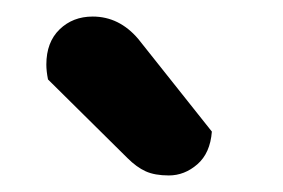

<svg xmlns="http://www.w3.org/2000/svg" viewBox="-20 -736 342 232"><path d="M38 -640Q36 -650 36 -658Q36 -685 52 -700.5Q68 -716 92 -716Q124 -716 147 -689L236 -577Q234 -551 218.5 -537.5Q203 -524 184 -524Q167 -524 156 -529Q145 -534 134 -545Z"/></svg>

Font: Baloo Tammudu 2 SemiBold
Style: Regular
Weight: 600
Designer: Maithili Shingre, Omkar Shende and Ek Type
Foundry: Ek Type
Version: Version 1.640;hotconv 1.0.111;makeotfexe 2.5.65597; ttfautoh